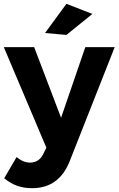

<svg xmlns="http://www.w3.org/2000/svg" viewBox="-30 -785 621 1006"><path d="M138 201Q95 201 60 188.5Q25 176 -8 149L57 38Q92 67 127 67Q176 67 198 19L213 -11L-10 -538H149L290 -168L417 -538H571L335 60Q279 201 138 201ZM318 -765 454 -712 318 -602 206 -612Z"/></svg>

Font: Montserrat arm2 SemiBold
Style: Regular
Weight: 600
Designer: Julieta Ulanovsky
Foundry: Julieta Ulanovsky
Version: Version 6.000